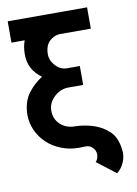

<svg xmlns="http://www.w3.org/2000/svg" viewBox="-98 -791 744 1040"><g transform="rotate(-10 273.5 -270.5)"><path d="M281.2 -103C248 -103 220.7 -112.8 199.2 -132.8C177.7 -152.8 167.5 -178.2 167.5 -208C167.5 -237.8 179.2 -262.7 202.1 -284.2C225.1 -305.7 251.5 -316.4 281.2 -316.4H361.8V-420.4H292.5C268.1 -420.4 247.1 -429.7 229 -449.2C210.9 -468.8 202.1 -490.2 202.1 -513.2C202.1 -544.4 210.9 -568.4 228.5 -585C242.7 -598.6 260.3 -606.9 280.3 -609.4H455.6V-726.6H19V-609.4H91.8C83.5 -586.9 79.1 -562 79.1 -533.7C79.1 -477.5 102.5 -432.6 149.9 -398.9C133.8 -388.2 120.1 -377.9 108.9 -367.7C97.7 -357.4 85.9 -344.7 73.7 -329.1C61.5 -313.5 52.2 -295.9 45.9 -275.4C39.6 -254.9 36.1 -232.4 36.1 -208C36.1 -178.2 42.5 -150.4 54.7 -123C66.9 -95.7 84 -72.3 105.5 -51.8C127 -31.2 152.8 -15.1 183.6 -2.9C214.4 9.3 246.6 15.1 281.2 15.1C290 15.1 298.8 14.6 307.1 14.2H320.3C334 14.2 345.7 19.5 356 30.3C366.2 41 371.1 53.2 371.1 66.4C371.1 84 365.7 97.7 356 106.9L459.5 186.5C475.1 175.3 486.8 160.6 496.1 141.6C505.4 122.6 510.3 103 510.3 84.5C510.3 81.5 510.3 78.1 509.8 75.2C505.4 18.1 486.3 -22 454.1 -45.4C424.8 -71.3 384.3 -88.9 332 -98.1C313.5 -101.6 296.9 -103 281.2 -103Z"/></g></svg>

Font: Tuffy
Style: Bold
Weight: 700
Designer: Thatcher Ulrich, Karoly Barta, Michael Everson
Version: Version 001.270